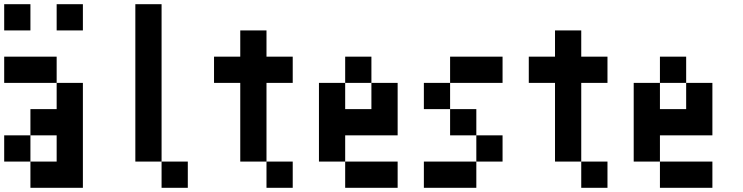

<svg xmlns="http://www.w3.org/2000/svg" viewBox="-20 -895 3540 915"><path d="M0 -125V-250H125V-125ZM0 -500V-625H250V-500ZM0 -750V-875H125V-750ZM125 -250V-375H250V-500H375V0H125V-125H250V-250ZM250 -750V-875H375V-750Z M625 -125V-875H750V-125ZM750 -125H875V0H750Z M1000 -500V-625H1125V-750H1250V-625H1375V-500H1250V-125H1125V-500ZM1250 -125H1375V0H1250Z M1500 -125V-500H1625V-375H1750V-500H1875V-250H1625V-125ZM1625 -125H1875V0H1625ZM1625 -500V-625H1750V-500Z M2000 0V-125H2250V0ZM2000 -375V-500H2125V-375ZM2125 -250V-375H2250V-250ZM2125 -500V-625H2375V-500ZM2250 -250H2375V-125H2250Z M2500 -500V-625H2625V-750H2750V-625H2875V-500H2750V-125H2625V-500ZM2750 -125H2875V0H2750Z M3000 -125V-500H3125V-375H3250V-500H3375V-250H3125V-125ZM3125 -125H3375V0H3125ZM3125 -500V-625H3250V-500Z"/></svg>

Font: GalmuriMono7 Regular
Style: Regular
Weight: 400
Designer: Lee Minseo (quiple)
Version: Version 2.399;hotconv 1.1.1;makeotfexe 2.6.0 DEVELOPMENT